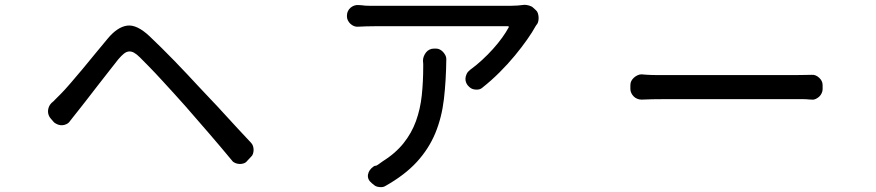

<svg xmlns="http://www.w3.org/2000/svg" viewBox="-20 -746 3640 798"><path d="M192 -252Q186 -258 182.5 -267Q179 -276 179.5 -285Q180 -294 183.5 -302.5Q187 -311 194 -318Q198 -322 201 -324Q204 -326 207 -330L231 -354Q249 -372 273 -400Q297 -428 323.5 -459.5Q350 -491 377 -524.5Q404 -558 428 -586Q468 -634 508.5 -639.5Q549 -645 602 -595Q625 -573 652 -546.5Q679 -520 705.5 -492.5Q732 -465 758 -437.5Q784 -410 806 -386Q828 -362 855 -334Q882 -306 910 -275Q938 -244 967 -213Q996 -182 1023 -153Q1029 -147 1031.5 -139Q1034 -131 1034 -123Q1034 -115 1031.5 -107Q1029 -99 1023 -94L1008 -78Q1002 -70 993 -67Q984 -64 975 -64.5Q966 -65 957.5 -68.5Q949 -72 944 -79Q896 -137 848.5 -192Q801 -247 753 -302Q732 -326 705 -355.5Q678 -385 651.5 -414Q625 -443 601 -467.5Q577 -492 562 -507Q548 -521 537 -527Q526 -533 515.5 -532Q505 -531 495 -523Q485 -515 472 -500Q455 -478 432 -449Q409 -420 385.5 -389.5Q362 -359 339.5 -330Q317 -301 301 -281Q293 -271 285.5 -261.5Q278 -252 271 -243Q266 -235 257 -230.5Q248 -226 239 -225.5Q230 -225 221.5 -228Q213 -231 205 -237Z M2207 -704Q2213 -699 2215.5 -691Q2218 -683 2218.5 -675Q2219 -667 2217.5 -659Q2216 -651 2212 -645L2211 -644V-645L2210 -643L2206 -637Q2193 -613 2170.5 -581Q2148 -549 2119.5 -514.5Q2091 -480 2056.5 -445.5Q2022 -411 1984 -381Q1975 -373 1959.5 -373.5Q1944 -374 1935 -381L1930 -385Q1922 -392 1918 -401Q1914 -410 1914.5 -419.5Q1915 -429 1919.5 -438.5Q1924 -448 1933 -455Q1959 -474 1983.5 -496.5Q2008 -519 2029.5 -543Q2051 -567 2067.5 -590Q2084 -613 2094 -632Q2096 -634 2094.5 -635.5Q2093 -637 2091 -637H1537Q1521 -637 1503 -636.5Q1485 -636 1468 -635Q1460 -634 1451.5 -637.5Q1443 -641 1436.5 -647Q1430 -653 1426 -661Q1422 -669 1422 -677V-682Q1422 -691 1426 -699.5Q1430 -708 1437 -714Q1444 -720 1453 -723Q1462 -726 1471 -725Q1479 -725 1485 -724Q1491 -723 1498 -722.5Q1505 -722 1514 -722H2105Q2116 -722 2131 -723Q2146 -724 2160 -726Q2168 -726 2179 -723Q2190 -720 2196 -714ZM1793 -544Q1801 -544 1808.5 -540Q1816 -536 1821.5 -530Q1827 -524 1831 -516.5Q1835 -509 1835 -501Q1834 -411 1825 -334Q1816 -257 1789 -192Q1762 -127 1712 -72.5Q1662 -18 1580 28Q1571 33 1557 31.5Q1543 30 1536 24L1526 16Q1506 0 1509.5 -20.5Q1513 -41 1534 -55Q1538 -57 1540 -57Q1542 -57 1544 -57.5Q1546 -58 1551 -61.5Q1556 -65 1567 -73Q1623 -108 1657 -150.5Q1691 -193 1709 -243Q1727 -293 1733 -349.5Q1739 -406 1739 -468V-480Q1739 -487 1738 -494Q1738 -503 1741.5 -512Q1745 -521 1751 -528.5Q1757 -536 1765.5 -540Q1774 -544 1783 -544Z M2600 -392Q2600 -402 2604 -409.5Q2608 -417 2614.5 -423Q2621 -429 2629.5 -433Q2638 -437 2646 -437Q2657 -436 2665.5 -435.5Q2674 -435 2684.5 -434.5Q2695 -434 2709 -434H3289Q3309 -434 3324.5 -434.5Q3340 -435 3353 -435Q3362 -436 3370 -432.5Q3378 -429 3384.5 -423Q3391 -417 3395 -409.5Q3399 -402 3399 -392V-375Q3399 -367 3395 -358.5Q3391 -350 3385 -344.5Q3379 -339 3371 -335Q3363 -331 3355 -332Q3348 -332 3343.5 -332.5Q3339 -333 3332 -333.5Q3325 -334 3316 -334H2744Q2716 -334 2691.5 -333.5Q2667 -333 2646 -332Q2637 -332 2628.5 -335.5Q2620 -339 2614 -345Q2608 -351 2604 -359Q2600 -367 2600 -376Z"/></svg>

Font: Maple Mono NF CN
Style: Regular
Weight: 400
Monospace: yes
Designer: subframe7536
Version: Version 7.000